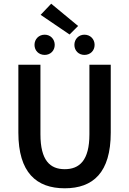

<svg xmlns="http://www.w3.org/2000/svg" viewBox="-20 -1003 696 1035"><path d="M329 12C482 12 577 -73 577 -288V-654H462V-279C462 -138 408 -91 329 -91C250 -91 198 -138 198 -279V-654H79V-288C79 -73 176 12 329 12ZM221 -707C252 -707 275 -730 275 -761C275 -792 252 -816 221 -816C189 -816 166 -792 166 -761C166 -730 189 -707 221 -707ZM355 -817 401 -863 256 -983 199 -923ZM435 -707C467 -707 490 -730 490 -761C490 -792 467 -816 435 -816C404 -816 381 -792 381 -761C381 -730 404 -707 435 -707Z"/></svg>

Font: Source Sans Pro Semibold
Style: Regular
Weight: 600
Designer: Paul D. Hunt
Foundry: Adobe Systems Incorporated
Version: Version 3.006;hotconv 1.0.111;makeotfexe 2.5.65597